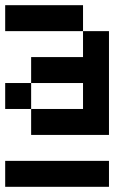

<svg xmlns="http://www.w3.org/2000/svg" viewBox="-20 -1020 540 740"><path d="M0 -300V-400H400V-300ZM0 -600V-700H100V-600ZM0 -900V-1000H300V-900ZM100 -500V-600H300V-700H100V-800H300V-900H400V-500Z"/></svg>

Font: GalmuriMono9 Regular
Style: Regular
Weight: 400
Designer: Lee Minseo (quiple)
Version: Version 2.399;hotconv 1.1.1;makeotfexe 2.6.0 DEVELOPMENT